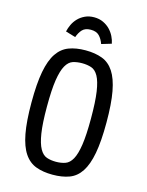

<svg xmlns="http://www.w3.org/2000/svg" viewBox="-131 -965 807 1055"><g transform="rotate(15 272.5 -437.5)"><path d="M58.9 -343.3Q58.9 -236.1 71.9 -167.4Q84.9 -98.7 111.5 -59.4Q138.1 -20 178.6 -5Q219 10 272.9 10Q327.4 10 367.6 -5Q407.9 -20 434 -59.7Q460.1 -99.4 472.9 -168.1Q485.7 -236.9 485.7 -343.3Q485.7 -450.4 472.9 -519.1Q460.1 -587.9 434 -627.4Q407.9 -667 367.6 -682.1Q327.4 -697.3 272.9 -697.3Q219 -697.3 178.6 -682.1Q138.1 -667 111.5 -627.8Q84.9 -588.6 71.9 -519.9Q58.9 -451.1 58.9 -343.3ZM146.9 -343Q146.9 -439.7 155.6 -495.7Q164.4 -551.7 180.8 -580.3Q197.1 -608.9 220.4 -616.4Q243.7 -623.9 272.4 -623.9Q301.9 -623.9 325.4 -616Q348.9 -608.1 364.9 -579.4Q380.9 -550.7 389.3 -494.9Q397.7 -439 397.7 -342.7Q397.7 -248.1 389.3 -192.6Q380.9 -137 365 -108.5Q349.1 -80 325.6 -71.7Q302.1 -63.4 272.4 -63.4Q243.4 -63.4 220.1 -71.4Q196.9 -79.3 180.6 -108.3Q164.4 -137.3 155.6 -192.9Q146.9 -248.4 146.9 -343ZM271.6 -884.9Q242.3 -884.9 219.5 -874.1Q196.7 -863.4 180.9 -846.9Q165 -830.4 155.3 -809.9Q145.6 -789.3 141.4 -769.6L198 -752.7Q207.3 -779.7 223.4 -796.9Q239.6 -814 271.4 -814Q303 -814 319.6 -796.9Q336.3 -779.7 345.6 -752.7L401.9 -769.6Q398.4 -789.3 388.2 -809.9Q378 -830.4 362 -846.9Q346 -863.4 323.2 -874.1Q300.4 -884.9 271.6 -884.9Z"/></g></svg>

Font: Secuela Black
Style: Regular
Weight: 900
Designer: Fernando Haro
Foundry: deFharo
Version: Version 1.704